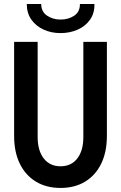

<svg xmlns="http://www.w3.org/2000/svg" viewBox="-20 -928 602 956"><path d="M281.2 7.8Q210.4 7.8 158.4 -23.9Q106.4 -55.7 78.4 -113.5Q50.3 -171.4 50.3 -251V-719.7H167.5V-245.1Q167.5 -178.2 197.8 -139.2Q228 -100.1 281.2 -100.1Q335 -100.1 365 -139.2Q395 -178.2 395 -245.1V-719.7H512.2V-251Q512.2 -171.4 484.1 -113.5Q456.1 -55.7 404.3 -23.9Q352.5 7.8 281.2 7.8ZM281.2 -763.2Q235.8 -763.2 197.8 -780.3Q159.7 -797.4 136.5 -829.8Q113.3 -862.3 113.3 -908.2H185.1Q185.5 -869.1 214.6 -849.9Q243.7 -830.6 281.2 -830.6Q320.8 -830.6 349.6 -849.9Q378.4 -869.1 377.9 -908.2H450.2Q451.2 -862.3 428.2 -829.8Q405.3 -797.4 366.5 -780.3Q327.6 -763.2 281.2 -763.2Z"/></svg>

Font: Reddit Mono SemiBold
Style: Regular
Weight: 600
Monospace: yes
Designer: Stephen Hutchings
Foundry: Reddit
Version: Version 1.014